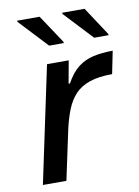

<svg xmlns="http://www.w3.org/2000/svg" viewBox="-82 -772 599 828"><g transform="rotate(-10 217.5 -358.5)"><path d="M38 0 146 -510H241L223 -411H229Q253 -455 282.5 -478Q312 -501 350 -509.5Q388 -518 435 -518L415 -419Q356 -419 316.5 -405.5Q277 -392 252.5 -366Q228 -340 212.5 -301Q197 -262 186 -211L141 0ZM169 -587 52 -712V-717H150L233 -592V-587ZM366 -587 249 -712V-717H347L429 -592V-587Z"/></g></svg>

Font: Saira SemiExpanded Medium
Style: Italic
Weight: 500
Width: 6
Italic angle: -12°
Designer: Hector Gatti with collaboration of the Omnibus-Type team
Foundry: Omnibus-Type
Version: Version 1.101